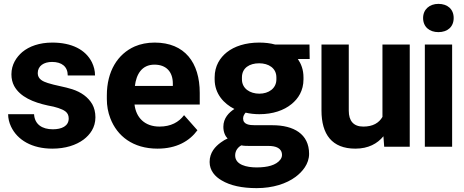

<svg xmlns="http://www.w3.org/2000/svg" viewBox="-20 -758 2398 992"><path d="M22 -168C22 -147 27 -125 37 -104C70 -34 146 10 250 10C318 10 373 -8 412 -37C445 -62 473 -99 473 -152C473 -178 467 -201 457 -219C435 -257 399 -282 353 -297C317 -309 263 -317 227 -329C202 -337 175 -349 175 -380C175 -418 207 -438 249 -438C299 -438 330 -414 330 -368H471C471 -393 465 -415 455 -436C422 -502 350 -538 250 -538C184 -538 131 -519 95 -489C65 -463 39 -425 39 -374C39 -351 44 -331 53 -314C84 -257 153 -229 227 -213C249 -209 267 -205 281 -200C309 -190 335 -180 335 -146C335 -106 298 -90 253 -90C198 -90 159 -115 156 -168Z M532 -246C532 -211 538 -178 550 -147C585 -55 667 10 794 10C892 10 959 -29 1000 -85L931 -163C904 -127 863 -104 804 -104C728 -104 683 -150 675 -218H1012V-278C1012 -434 935 -538 779 -538C741 -538 706 -531 676 -518C588 -479 532 -390 532 -265ZM677 -314C684 -373 712 -424 778 -424C839 -424 873 -387 873 -326V-314Z M1063 79C1063 124 1092 155 1125 174C1170 201 1231 214 1306 214C1390 214 1460 191 1507 156C1542 130 1577 89 1577 37C1577 -66 1497 -111 1388 -111H1298C1267 -111 1236 -115 1236 -146C1236 -159 1243 -169 1249 -176C1270 -171 1294 -168 1320 -168C1390 -168 1447 -188 1486 -220C1521 -248 1548 -290 1548 -348V-358C1548 -398 1536 -428 1519 -453H1580L1579 -528H1401C1376 -535 1348 -538 1319 -538C1249 -538 1191 -519 1152 -488C1117 -460 1089 -418 1089 -358V-348C1089 -273 1137 -222 1191 -195C1163 -177 1134 -148 1134 -103C1134 -76 1143 -56 1156 -42C1143 -37 1132 -30 1121 -22C1092 -1 1063 30 1063 79ZM1195 45C1195 20 1210 2 1227 -7C1240 -4 1256 -4 1272 -4H1367C1405 -4 1437 7 1437 43C1437 51 1434 59 1429 66C1407 96 1361 107 1306 107C1255 107 1195 94 1195 45ZM1230 -348V-358C1230 -407 1269 -431 1319 -431C1368 -431 1408 -406 1408 -358V-348C1408 -301 1368 -274 1320 -274C1272 -274 1230 -300 1230 -348Z M1641 -187C1641 -64 1695 10 1816 10C1883 10 1930 -16 1961 -54L1965 0H2097V-528H1956V-154C1938 -123 1907 -104 1857 -104C1806 -104 1782 -134 1782 -186V-528H1641Z M2166 -665C2166 -619 2199 -592 2245 -592C2292 -592 2324 -619 2324 -665C2324 -711 2292 -738 2245 -738C2199 -738 2166 -709 2166 -665ZM2175 0H2316V-528H2175Z"/></svg>

Font: Asimov Pro
Style: Bd
Weight: 700
Designer: Google
Version: Version 2.000980; 2014